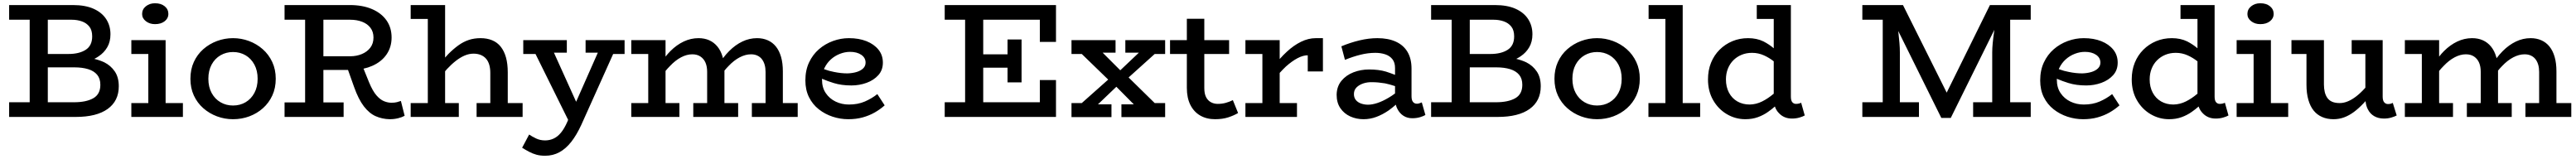

<svg xmlns="http://www.w3.org/2000/svg" viewBox="-20 -717 15790 975"><path d="M36 0V-90H162V-596H36V-686H427Q503 -686 554 -663Q605 -640 631 -599.5Q657 -559 657 -507Q657 -461 637.5 -427.5Q618 -394 585 -372Q572 -363 558 -356Q591 -348 619 -335Q659 -315 683.5 -279Q708 -243 708 -188Q708 -98 640 -49Q572 0 444 0ZM273 -90H434Q508 -90 551.5 -114.5Q595 -139 595 -197Q595 -235 575.5 -258.5Q556 -282 520 -293Q484 -304 435 -304H273ZM273 -386H400Q465 -386 505 -411.5Q545 -437 545 -494Q545 -532 527.5 -554Q510 -576 481.5 -586Q453 -596 420 -596H273Z M785 0V-85H889V-386H785V-471H995V-85H1101V0ZM930 -569Q897 -569 874 -587Q851 -605 851 -631Q851 -660 874 -678.5Q897 -697 930 -697Q967 -697 989.5 -678.5Q1012 -660 1012 -631Q1012 -605 989.5 -587Q967 -569 930 -569Z M1408 14Q1357 14 1310 -3.5Q1263 -21 1226 -53.5Q1189 -86 1168 -131.5Q1147 -177 1147 -234Q1147 -291 1168 -337Q1189 -383 1226 -415.5Q1263 -448 1310 -465.5Q1357 -483 1408 -483Q1459 -483 1506 -465.5Q1553 -448 1590 -415.5Q1627 -383 1648.5 -337Q1670 -291 1670 -234Q1670 -177 1649 -131.5Q1628 -86 1591.5 -53.5Q1555 -21 1508 -3.5Q1461 14 1408 14ZM1408 -70Q1451 -70 1485 -90Q1519 -110 1539 -147Q1559 -184 1559 -234Q1559 -284 1539 -321Q1519 -358 1485 -378Q1451 -398 1408 -398Q1366 -398 1331.5 -378Q1297 -358 1277 -321Q1257 -284 1257 -234Q1257 -184 1277 -147Q1297 -110 1331.5 -90Q1366 -70 1408 -70Z M1724 0V-89H1850V-596H1724V-686H2124Q2202 -686 2259.5 -661.5Q2317 -637 2348.5 -592.5Q2380 -548 2380 -487Q2380 -428 2349 -383Q2318 -338 2261 -313Q2236 -302 2208 -296L2242 -212Q2264 -159 2287 -132.5Q2310 -106 2333.5 -96.5Q2357 -87 2379 -87Q2399 -87 2412.5 -90.5Q2426 -94 2437 -98L2460 -7Q2444 2 2420 8Q2396 14 2368 14Q2322 13 2282.5 -4.5Q2243 -22 2210 -65Q2177 -108 2150 -184L2113 -288H1962V-89H2086V0ZM1962 -372H2127Q2165 -372 2197.5 -385.5Q2230 -399 2249.5 -424.5Q2269 -450 2269 -487Q2269 -522 2250.5 -546.5Q2232 -571 2199.5 -583.5Q2167 -596 2127 -596H1962Z M2497 0V-85H2602V-601H2497V-686H2708V-364Q2718 -375 2728 -386Q2759 -417 2789.5 -439Q2820 -461 2853 -472Q2886 -483 2925 -483Q2965 -483 2996.5 -470Q3028 -457 3049 -430.5Q3070 -404 3081 -365Q3092 -326 3092 -273V-85H3183V0H2901V-85H2985V-270Q2985 -298 2978.5 -320Q2972 -342 2959 -357Q2946 -372 2926.5 -380Q2907 -388 2882 -388Q2855 -388 2828 -376.5Q2801 -365 2774 -344Q2747 -323 2720 -294Q2714 -287 2708 -280V-85H2792V0Z M3321 238Q3291 238 3267.5 231.5Q3244 225 3222.5 213.5Q3201 202 3180 189L3223 108Q3242 121 3266.5 132.5Q3291 144 3321 144Q3349 144 3373.5 132.5Q3398 121 3418.5 96Q3439 71 3457 30L3462 18L3262 -386H3187V-471H3454V-394H3375L3511 -93L3644 -394H3569V-471H3808V-386H3738L3543 48Q3514 111 3481 153Q3448 195 3408.5 216.5Q3369 238 3321 238Z M3849 -386V-471H4059V-370Q4073 -388 4089 -404Q4127 -442 4170.5 -462.5Q4214 -483 4261 -483Q4298 -483 4327 -470Q4356 -457 4377 -431.5Q4398 -406 4409 -368Q4410 -364 4411 -360Q4429 -384 4449 -404Q4487 -442 4530 -462.5Q4573 -483 4620 -483Q4656 -483 4685.5 -470Q4715 -457 4735.5 -431.5Q4756 -406 4767 -368Q4778 -330 4778 -279V-85H4869V0H4588V-85H4672V-276Q4672 -300 4666.5 -319.5Q4661 -339 4650 -353.5Q4639 -368 4622 -376Q4605 -384 4583 -384Q4549 -384 4513.5 -365.5Q4478 -347 4445 -312Q4432 -299 4420 -284Q4420 -282 4420 -279V-85H4504V0H4229V-85H4314V-276Q4314 -309 4304 -332.5Q4294 -356 4273.5 -370Q4253 -384 4223 -384Q4189 -384 4154 -365.5Q4119 -347 4086 -312Q4072 -298 4059 -282V-85H4144V0H3849V-85H3953V-386Z M5179 14Q5130 14 5083 -1.5Q5036 -17 4998 -47Q4960 -77 4938 -121.5Q4916 -166 4916 -224Q4916 -286 4938.5 -334Q4961 -382 4999 -415Q5037 -448 5085 -465.5Q5133 -483 5183 -483Q5244 -483 5290.5 -464.5Q5337 -446 5364 -412.5Q5391 -379 5391 -333Q5391 -287 5363 -256Q5335 -225 5291 -209Q5247 -193 5198 -193Q5137 -193 5089 -208Q5053 -219 5018 -234Q5018 -231 5018 -228Q5018 -180 5041 -146Q5064 -112 5101.5 -94Q5139 -76 5183 -76Q5238 -76 5280.5 -94.5Q5323 -113 5357 -140L5402 -71Q5374 -46 5340.5 -27Q5307 -8 5267 3Q5227 14 5179 14ZM5030 -293Q5063 -281 5091 -276Q5134 -267 5174 -267Q5205 -268 5230 -275.5Q5255 -283 5270 -297.5Q5285 -312 5285 -333Q5285 -363 5258.5 -381Q5232 -399 5190 -399Q5159 -399 5128 -387Q5097 -375 5072.5 -353Q5048 -331 5033 -300Q5031 -296 5030 -293Z M5770 0V-90H5895V-596H5770V-686H6452V-460H6353V-596H6006V-384H6155V-475H6241V-212H6155V-302H6006V-90H6353V-226H6452V0Z M6547 1V-85H6610L6772 -229L6610 -386H6547V-471H6817V-394H6738L6846 -286L6960 -394H6877V-471H7121V-386H7057L6897 -242L7057 -85H7121V1H6853V-77H6929L6822 -185L6709 -77H6792V1Z M7427 14Q7375 14 7336 -8.5Q7297 -31 7275.5 -74Q7254 -117 7254 -178V-386H7151V-471H7254V-602H7361V-471H7513V-386H7361V-177Q7361 -143 7371.5 -122Q7382 -101 7401 -90.5Q7420 -80 7443 -80Q7470 -80 7493 -86.5Q7516 -93 7536 -103L7568 -24Q7543 -9 7508 2.5Q7473 14 7427 14Z M7613 0V-85H7717V-386H7613V-471H7823V-355Q7844 -379 7867 -400Q7909 -439 7954 -461Q7999 -483 8044 -483H8088V-279H7995V-378Q7966 -378 7932 -360Q7898 -342 7861 -309Q7842 -291 7823 -270V-85H7929V0Z M8635 8Q8605 8 8581.5 -7Q8558 -22 8544 -50Q8538 -61 8535 -75Q8513 -56 8491 -40Q8453 -14 8415 0Q8377 14 8337 14Q8293 14 8255.5 -3Q8218 -20 8195 -53.5Q8172 -87 8172 -136Q8173 -187 8201.5 -221.5Q8230 -256 8275 -273.5Q8320 -291 8371 -291Q8430 -291 8474 -278Q8502 -269 8530 -258V-300Q8530 -334 8513.5 -354.5Q8497 -375 8469.5 -384Q8442 -393 8409 -393Q8365 -393 8318.5 -381.5Q8272 -370 8223 -350L8201 -433Q8256 -456 8312.5 -469.5Q8369 -483 8422 -483Q8488 -483 8535 -461.5Q8582 -440 8606.5 -398.5Q8631 -357 8631 -296V-127Q8631 -103 8640 -92Q8649 -81 8664 -81Q8673 -81 8680.5 -84Q8688 -87 8694 -89L8716 -12Q8705 -5 8683.5 1.5Q8662 8 8635 8ZM8530 -189Q8497 -200 8468 -206Q8425 -213 8390 -213Q8361 -214 8335.5 -205.5Q8310 -197 8294 -181Q8278 -165 8278 -140Q8278 -118 8290 -103.5Q8302 -89 8322 -82Q8342 -75 8365 -75Q8390 -75 8422 -85.5Q8454 -96 8491 -118Q8510 -129 8530 -144Z M8751 0V-90H8877V-596H8751V-686H9142Q9218 -686 9269 -663Q9320 -640 9346 -599.5Q9372 -559 9372 -507Q9372 -461 9352.5 -427.5Q9333 -394 9300 -372Q9287 -363 9273 -356Q9306 -348 9334 -335Q9374 -315 9398.5 -279Q9423 -243 9423 -188Q9423 -98 9355 -49Q9287 0 9159 0ZM8988 -90H9149Q9223 -90 9266.5 -114.5Q9310 -139 9310 -197Q9310 -235 9290.5 -258.5Q9271 -282 9235 -293Q9199 -304 9150 -304H8988ZM8988 -386H9115Q9180 -386 9220 -411.5Q9260 -437 9260 -494Q9260 -532 9242.5 -554Q9225 -576 9196.5 -586Q9168 -596 9135 -596H8988Z M9768 14Q9717 14 9670 -3.5Q9623 -21 9586 -53.5Q9549 -86 9528 -131.5Q9507 -177 9507 -234Q9507 -291 9528 -337Q9549 -383 9586 -415.5Q9623 -448 9670 -465.5Q9717 -483 9768 -483Q9819 -483 9866 -465.5Q9913 -448 9950 -415.5Q9987 -383 10008.5 -337Q10030 -291 10030 -234Q10030 -177 10009 -131.5Q9988 -86 9951.5 -53.5Q9915 -21 9868 -3.5Q9821 14 9768 14ZM9768 -70Q9811 -70 9845 -90Q9879 -110 9899 -147Q9919 -184 9919 -234Q9919 -284 9899 -321Q9879 -358 9845 -378Q9811 -398 9768 -398Q9726 -398 9691.5 -378Q9657 -358 9637 -321Q9617 -284 9617 -234Q9617 -184 9637 -147Q9657 -110 9691.5 -90Q9726 -70 9768 -70Z M10083 0V-85H10187V-601H10084V-686H10293V-85H10400V0Z M10677 14Q10616 14 10563.5 -17Q10511 -48 10479.5 -103Q10448 -158 10448 -230Q10448 -286 10466.5 -332Q10485 -378 10519 -412Q10553 -446 10597.5 -464.5Q10642 -483 10694 -483Q10747 -483 10788 -463Q10823 -445 10851 -421V-601H10747V-686H10956V-125Q10956 -100 10965 -90Q10974 -80 10987 -80Q10997 -80 11005 -82Q11013 -84 11019 -87L11041 -9Q11029 -2 11008 4Q10987 10 10963 10Q10914 10 10883 -23Q10866 -40 10858 -64Q10839 -47 10816 -31Q10788 -11 10753.5 1.5Q10719 14 10677 14ZM10851 -341Q10823 -363 10792 -377Q10757 -393 10718 -393Q10683 -393 10654 -381Q10625 -369 10603.5 -347.5Q10582 -326 10570 -296Q10558 -266 10558 -230Q10558 -184 10576.5 -149Q10595 -114 10628 -95Q10661 -76 10704 -76Q10744 -77 10780 -95Q10816 -113 10849 -141Q10850 -141 10851 -142Z M11878 6 11614 -527Q11614 -522 11615 -518Q11619 -484 11621.5 -453Q11624 -422 11624 -396V-90H11741V0H11394V-90H11519V-596H11394V-686H11643L11911 -149L12176 -686H12426V-596H12300V-90H12426V0H12073V-90H12190V-396Q12190 -421 12193 -452.5Q12196 -484 12201 -518Q12202 -526 12203 -534L11936 6Z M12747 14Q12698 14 12651 -1.5Q12604 -17 12566 -47Q12528 -77 12506 -121.5Q12484 -166 12484 -224Q12484 -286 12506.5 -334Q12529 -382 12567 -415Q12605 -448 12653 -465.5Q12701 -483 12751 -483Q12812 -483 12858.5 -464.5Q12905 -446 12932 -412.5Q12959 -379 12959 -333Q12959 -287 12931 -256Q12903 -225 12859 -209Q12815 -193 12766 -193Q12705 -193 12657 -208Q12621 -219 12586 -234Q12586 -231 12586 -228Q12586 -180 12609 -146Q12632 -112 12669.5 -94Q12707 -76 12751 -76Q12806 -76 12848.5 -94.5Q12891 -113 12925 -140L12970 -71Q12942 -46 12908.5 -27Q12875 -8 12835 3Q12795 14 12747 14ZM12598 -293Q12631 -281 12659 -276Q12702 -267 12742 -267Q12773 -268 12798 -275.5Q12823 -283 12838 -297.5Q12853 -312 12853 -333Q12853 -363 12826.5 -381Q12800 -399 12758 -399Q12727 -399 12696 -387Q12665 -375 12640.5 -353Q12616 -331 12601 -300Q12599 -296 12598 -293Z M13274 14Q13213 14 13160.5 -17Q13108 -48 13076.5 -103Q13045 -158 13045 -230Q13045 -286 13063.5 -332Q13082 -378 13116 -412Q13150 -446 13194.5 -464.5Q13239 -483 13291 -483Q13344 -483 13385 -463Q13420 -445 13448 -421V-601H13344V-686H13553V-125Q13553 -100 13562 -90Q13571 -80 13584 -80Q13594 -80 13602 -82Q13610 -84 13616 -87L13638 -9Q13626 -2 13605 4Q13584 10 13560 10Q13511 10 13480 -23Q13463 -40 13455 -64Q13436 -47 13413 -31Q13385 -11 13350.5 1.5Q13316 14 13274 14ZM13448 -341Q13420 -363 13389 -377Q13354 -393 13315 -393Q13280 -393 13251 -381Q13222 -369 13200.5 -347.5Q13179 -326 13167 -296Q13155 -266 13155 -230Q13155 -184 13173.5 -149Q13192 -114 13225 -95Q13258 -76 13301 -76Q13341 -77 13377 -95Q13413 -113 13446 -141Q13447 -141 13448 -142Z M13688 0V-85H13792V-386H13688V-471H13898V-85H14004V0ZM13833 -569Q13800 -569 13777 -587Q13754 -605 13754 -631Q13754 -660 13777 -678.5Q13800 -697 13833 -697Q13870 -697 13892.5 -678.5Q13915 -660 13915 -631Q13915 -605 13892.5 -587Q13870 -569 13833 -569Z M14282 14Q14243 14 14212 0.5Q14181 -13 14160 -39Q14139 -65 14127.5 -105Q14116 -145 14116 -197V-386H14024V-471H14223V-199Q14223 -174 14228 -153Q14233 -132 14244 -116.5Q14255 -101 14273.5 -93Q14292 -85 14320 -85Q14344 -85 14369.5 -95.5Q14395 -106 14421.5 -126.5Q14448 -147 14475 -177Q14476 -178 14477 -179V-386H14393V-471H14583V-125Q14583 -100 14592.5 -89.5Q14602 -79 14615 -79Q14626 -79 14632.5 -81Q14639 -83 14645 -86L14669 -9Q14656 -2 14635.5 4Q14615 10 14591 10Q14557 10 14531.5 -4.5Q14506 -19 14492 -47Q14481 -68 14478 -97Q14472 -91 14467 -85Q14437 -53 14407.5 -31Q14378 -9 14347 2.5Q14316 14 14282 14Z M14719 -386V-471H14929V-370Q14943 -388 14959 -404Q14997 -442 15040.5 -462.5Q15084 -483 15131 -483Q15168 -483 15197 -470Q15226 -457 15247 -431.5Q15268 -406 15279 -368Q15280 -364 15281 -360Q15299 -384 15319 -404Q15357 -442 15400 -462.5Q15443 -483 15490 -483Q15526 -483 15555.5 -470Q15585 -457 15605.5 -431.5Q15626 -406 15637 -368Q15648 -330 15648 -279V-85H15739V0H15458V-85H15542V-276Q15542 -300 15536.5 -319.5Q15531 -339 15520 -353.5Q15509 -368 15492 -376Q15475 -384 15453 -384Q15419 -384 15383.5 -365.5Q15348 -347 15315 -312Q15302 -299 15290 -284Q15290 -282 15290 -279V-85H15374V0H15099V-85H15184V-276Q15184 -309 15174 -332.5Q15164 -356 15143.5 -370Q15123 -384 15093 -384Q15059 -384 15024 -365.5Q14989 -347 14956 -312Q14942 -298 14929 -282V-85H15014V0H14719V-85H14823V-386Z"/></svg>

Font: BioRhyme ExtraBold Medium
Style: Regular
Weight: 500
Version: Version 1.600;gftools[0.9.33]